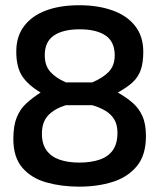

<svg xmlns="http://www.w3.org/2000/svg" viewBox="-20 -691 600 722"><path d="M278 10.9Q210.9 10.9 154.2 -5.1Q97.6 -21.1 63.9 -60.4Q30.2 -99.7 30.2 -168Q30.2 -217.7 42.7 -249Q55.2 -280.3 78.5 -301.8Q101.8 -323.2 132.6 -343Q84 -372.4 62.6 -406Q41.2 -439.6 41.2 -497.2Q41.2 -554.2 70.7 -593Q100.1 -631.9 153.1 -651.6Q206 -671.3 278 -671.3Q349 -671.3 403.4 -651.7Q457.9 -632.2 488.3 -593.2Q518.8 -554.2 518.8 -496.2Q518.8 -455.4 509.4 -428.3Q500.1 -401.3 479 -381.8Q457.9 -362.3 422.9 -343Q455.5 -324.7 479.1 -304.1Q502.7 -283.4 515.7 -254.1Q528.8 -224.7 528.8 -179Q528.8 -107.5 494.6 -66.2Q460.5 -24.9 403.9 -7Q347.3 10.9 278 10.9ZM278 -79.6Q321.3 -79.6 353.8 -90.4Q386.2 -101.2 404 -125.7Q421.7 -150.3 421.7 -191.8Q421.7 -222 409.7 -241.9Q397.6 -261.8 376.2 -274.6Q354.8 -287.4 326.6 -295.5H227.8Q184.1 -282 160.9 -256.9Q137.6 -231.8 137.6 -188.5Q137.6 -149.1 155.3 -125.2Q172.9 -101.2 204.6 -90.4Q236.2 -79.6 278 -79.6ZM227.8 -381.2H326.6Q367.4 -398.2 389.4 -421.5Q411.4 -444.9 411.4 -482.7Q411.4 -534.1 376.9 -557.4Q342.4 -580.8 279.3 -580.8Q217.5 -580.8 182.9 -557.6Q148.3 -534.4 148.3 -483Q148.3 -445.3 168.4 -421.9Q188.5 -398.6 227.8 -381.2Z"/></svg>

Font: TitilliumWeb ExtraLight
Style: Regular
Weight: 400
Designer: Mohamed Gaber, Accademia di Belle Arti di Urbino and others
Foundry: Kief Type Foundry, Accademia di Belle Arti di Urbino and others
Version: Version 3.000; ttfautohint (v1.8.2)